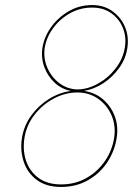

<svg xmlns="http://www.w3.org/2000/svg" viewBox="-20 -730 540 760"><path d="M148 -541Q142 -501 155.5 -464.5Q169 -428 196.5 -402.5Q224 -377 261 -370Q215 -364 173.5 -338Q132 -312 103.5 -272.5Q75 -233 67 -185Q59 -134 74 -89.5Q89 -45 126 -17.5Q163 10 222 10Q281 10 328 -16.5Q375 -43 404.5 -87.5Q434 -132 442 -185Q449 -231 434 -270.5Q419 -310 387.5 -337Q356 -364 312 -370Q353 -377 389.5 -401Q426 -425 452 -461.5Q478 -498 484 -540Q491 -583 475.5 -621.5Q460 -660 426 -685Q392 -710 344 -710Q295 -710 253 -686Q211 -662 183 -623.5Q155 -585 148 -541ZM157 -541Q164 -583 191 -619.5Q218 -656 258 -678Q298 -700 344 -700Q390 -700 421.5 -677Q453 -654 467 -618Q481 -582 474 -541Q467 -497 437.5 -459Q408 -421 367 -398.5Q326 -376 286 -376Q247 -377 215.5 -400.5Q184 -424 167.5 -461.5Q151 -499 157 -541ZM77 -185Q85 -235 116.5 -275.5Q148 -316 193 -340Q238 -364 286 -364Q333 -364 368.5 -339Q404 -314 421.5 -273.5Q439 -233 432 -185Q424 -134 395 -92Q366 -50 321.5 -25Q277 0 222 0Q167 0 132 -26Q97 -52 83 -94Q69 -136 77 -185Z"/></svg>

Font: Jost* 200 Hairline Italic
Style: Italic
Weight: 100
Italic angle: -10°
Version: Version 3.200; ttfautohint (v0.97) -l 8 -r 50 -G 200 -x 14 -